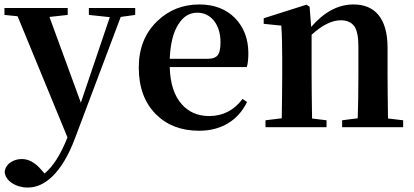

<svg xmlns="http://www.w3.org/2000/svg" viewBox="-24 -571 1857 862"><path d="M101 271C139 271 175 255 209 223C249 185 284 127 313 49L518 -495L583 -504V-535H375V-504L469 -494L339 -110L198 -495L280 -504V-535H-4V-504L55 -498L279 46C248 124 213 178 176 208L162 192C134 159 105 143 74 143C55 143 39 148 25 157C9 167 0 181 -3 199C-2 220 9 237 30 251C50 264 74 271 101 271Z M870 16C969 16 1045 -30 1085 -113L1065 -127C1027 -76 977 -50 915 -50C864 -50 823 -68 792 -103C758 -141 740 -197 738 -270H1084C1089 -286 1091 -307 1091 -332C1091 -396 1071 -448 1032 -489C992 -530 938 -551 871 -551C797 -551 734 -526 683 -477C627 -424 599 -354 599 -268C599 -179 625 -109 676 -58C725 -9 789 16 870 16ZM738 -307C741 -376 754 -429 779 -465C800 -498 828 -514 862 -514C923 -514 966 -461 966 -381C966 -354 962 -336 955 -325C946 -313 931 -307 909 -307Z M1442 0V-31L1377 -39C1376 -115 1375 -180 1375 -235V-415C1422 -458 1466 -480 1506 -480C1533 -480 1553 -471 1566 -454C1579 -436 1585 -406 1585 -363V-235C1585 -161 1584 -96 1582 -40L1512 -31V0H1786V-31L1718 -39C1717 -115 1716 -180 1716 -235V-357C1716 -422 1702 -471 1675 -504C1649 -535 1612 -551 1563 -551C1494 -551 1431 -517 1373 -450L1366 -541L1352 -550L1160 -489V-464L1239 -456C1242 -413 1243 -364 1243 -307V-235C1243 -181 1242 -116 1241 -40L1168 -31V0Z"/></svg>

Font: AllPunType Bold
Style: Regular
Weight: 700
Version: 1.0